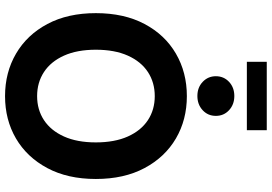

<svg xmlns="http://www.w3.org/2000/svg" viewBox="-184 -924 1120 792"><g transform="rotate(90 376.0 -528.0)"><path d="M376.5 11.2Q278.8 11.2 201.2 -34.2Q123.5 -79.6 78.9 -163.6Q34.2 -247.6 34.2 -363.3Q34.2 -480 78.9 -564.2Q123.5 -648.4 201.2 -693.6Q278.8 -738.8 376.5 -738.8Q474.1 -738.8 551.3 -693.6Q628.4 -648.4 673.3 -564.2Q718.3 -480 718.3 -363.3Q718.3 -247.1 673.3 -163.1Q628.4 -79.1 551.3 -33.9Q474.1 11.2 376.5 11.2ZM376.5 -121.1Q432.6 -121.1 475.6 -149.4Q518.6 -177.7 543 -231.9Q567.4 -286.1 567.4 -363.3Q567.4 -440.9 543 -495.4Q518.6 -549.8 475.6 -578.1Q432.6 -606.4 376.5 -606.4Q320.3 -606.4 277.1 -578.1Q233.9 -549.8 209.5 -495.4Q185.1 -440.9 185.1 -363.3Q185.1 -286.1 209.5 -231.9Q233.9 -177.7 277.1 -149.4Q320.3 -121.1 376.5 -121.1ZM376 -782.2Q340.8 -782.2 317.6 -804.2Q294.4 -826.2 294.4 -858.4Q294.4 -891.1 317.6 -912.8Q340.8 -934.6 376 -934.6Q411.1 -934.6 434.6 -912.8Q458 -891.1 458 -858.4Q458 -825.7 434.6 -804Q411.1 -782.2 376 -782.2ZM517.1 -1068.4V-986.3H234.9V-1068.4Z"/></g></svg>

Font: Inter 28pt
Style: Bold
Weight: 700
Designer: Rasmus Andersson
Foundry: rsms
Version: Version 4.001;git-66647c0bb